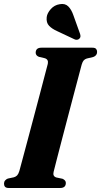

<svg xmlns="http://www.w3.org/2000/svg" viewBox="-28 -938 504 958"><path d="M239.5 -80.5Q234 -58.5 253 -52.5L284 -46Q300.5 -38.5 300.5 -25.5Q300.5 0 272 0H16Q2.5 0 -2.8 -6Q-8 -12 -8 -21.5Q-8 -31 -2.5 -37.5Q3 -44 11 -47L41.5 -53.5Q51.5 -56.5 57.8 -63.2Q64 -70 68.5 -84.5Q73.5 -103 84.5 -144Q95.5 -185 110 -239.2Q124.5 -293.5 140 -352Q155.5 -410.5 169.8 -464.5Q184 -518.5 194.8 -559.8Q205.5 -601 210.5 -619.5Q215 -641.5 195.5 -647.5L166 -654.5Q150 -661 150 -675Q150.5 -700 178.5 -700H433Q446.5 -700 451.5 -694Q456.5 -688 456.5 -679Q456.5 -660.5 437 -653.5L405 -646Q395.5 -643 389.8 -636.8Q384 -630.5 379.5 -615.5Q374.5 -597.5 363.8 -556.2Q353 -515 338.5 -460.8Q324 -406.5 308.8 -347.8Q293.5 -289 279.2 -234.8Q265 -180.5 254.5 -139.5Q244 -98.5 239.5 -80.5ZM338.5 -861 371.5 -769Q373.5 -762.5 373.5 -756.5Q373.5 -750.5 368 -745Q363 -740 356 -739.5Q349 -739 343.5 -742L257.5 -782.5Q231.5 -794 216.8 -809.5Q202 -825 205 -852.5Q207.5 -872.5 225.5 -892.8Q243.5 -913 270 -917Q296.5 -922 312.5 -906.2Q328.5 -890.5 338.5 -861Z"/></svg>

Font: Fraunces 144pt Soft
Style: Bold Italic
Weight: 700
Italic angle: -16°
Version: Version 1.000;[b76b70a41]